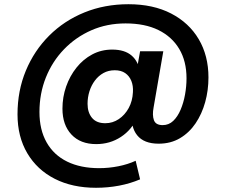

<svg xmlns="http://www.w3.org/2000/svg" viewBox="-20 -676 1072 910"><path d="M435 214Q323 214 239.5 171.5Q156 129 109.5 50.5Q63 -28 63 -134Q63 -246 102.5 -341Q142 -436 213 -507Q284 -578 380 -617Q476 -656 589 -656Q706 -656 791 -612Q876 -568 922 -490Q968 -412 968 -309Q968 -248 952.5 -192Q937 -136 907 -91.5Q877 -47 833 -21Q789 5 732 5Q662 5 630 -35Q598 -75 607 -141L610 -173L630 -119Q605 -61 553 -27Q501 7 436 7Q361 7 318.5 -38.5Q276 -84 276 -161Q276 -216 293.5 -266Q311 -316 342.5 -355.5Q374 -395 417 -418Q460 -441 512 -441Q571 -441 604 -412.5Q637 -384 644 -331L623 -316L644 -433H754L708 -167Q701 -130 709.5 -106.5Q718 -83 751 -83Q780 -83 801 -103Q822 -123 836 -156Q850 -189 857 -228Q864 -267 864 -305Q864 -386 829.5 -444Q795 -502 731 -533.5Q667 -565 575 -565Q487 -565 413 -532.5Q339 -500 283.5 -442.5Q228 -385 197.5 -309Q167 -233 167 -145Q167 -61 201 -1Q235 59 298.5 90Q362 121 450 121Q496 121 541 112Q586 103 623 86L644 174Q597 194 544 204Q491 214 435 214ZM479 -92Q514 -92 543 -111.5Q572 -131 590 -164Q608 -197 610 -239Q612 -269 602.5 -292.5Q593 -316 573.5 -329.5Q554 -343 524 -343Q494 -343 470.5 -330Q447 -317 430 -294.5Q413 -272 404 -243.5Q395 -215 395 -184Q395 -143 416 -117.5Q437 -92 479 -92Z"/></svg>

Font: DM Sans 9pt 36pt
Style: Bold
Weight: 700
Version: Version 4.004;gftools[0.9.30]